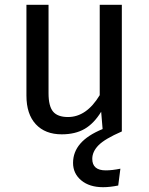

<svg xmlns="http://www.w3.org/2000/svg" viewBox="-20 -547 622 799"><path d="M364 114Q364 162 420 162Q447 162 481 155L472 225Q437 232 409 232Q352 232 318 203.5Q284 175 284 131Q284 86 314 51Q344 16 407 -10L401 -82Q371 -33 332 -10.5Q293 12 237 12Q168 12 129 -30Q90 -72 90 -149V-527H182V-159Q182 -105 201 -82.5Q220 -60 263 -60Q340 -60 395 -151V-527H487V0Q416 31 390 57.5Q364 84 364 114Z"/></svg>

Font: Wolseley Sans
Style: Regular
Weight: 400
Designer: Carrois Corporate & Edenspiekermann AG
Foundry: Carrois Corporate GbR & Edenspiekermann AG
Version: Version 4.202